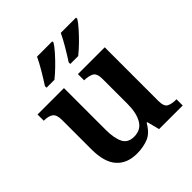

<svg xmlns="http://www.w3.org/2000/svg" viewBox="-207 -913 1069 1069"><g transform="rotate(-45 328.0 -378.0)"><path d="M263 10Q185 10 142.5 -38Q100 -86 100 -187V-417Q100 -460 81 -473.5Q62 -487 27 -487H25V-536H233V-208Q233 -143 251 -105.5Q269 -68 318 -68Q372 -68 396.5 -110.5Q421 -153 421 -223V-420Q421 -465 398.5 -476Q376 -487 346 -487H343V-536H554V-114Q554 -70 574.5 -59.5Q595 -49 626 -49H632V0H446L427 -74H422Q392 -21 351.5 -5.5Q311 10 263 10ZM353 -619Q374 -651 398 -691.5Q422 -732 438 -766H558V-756Q548 -739 522.5 -710Q497 -681 467.5 -652.5Q438 -624 415 -606H353ZM166 -619Q187 -651 211 -691.5Q235 -732 251 -766H371V-756Q361 -739 335.5 -710Q310 -681 280.5 -652.5Q251 -624 228 -606H166Z"/></g></svg>

Font: Noto Serif Tibetan SemiBold
Style: Regular
Weight: 600
Designer: Monotype Design Team
Foundry: Monotype Imaging Inc.
Version: Version 2.103; ttfautohint (v1.8.4.7-5d5b)